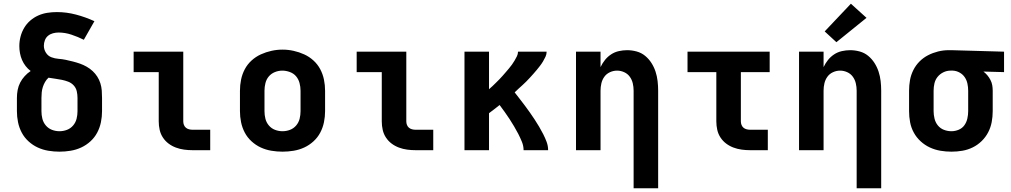

<svg xmlns="http://www.w3.org/2000/svg" viewBox="-20 -808 5440 1033"><path d="M300 8Q270 8 240 3Q210 -2 183 -14.5Q156 -27 133.5 -47.5Q111 -68 97 -94.5Q83 -121 77 -150.5Q71 -180 71 -210V-281Q71 -303 75 -324Q79 -345 88.5 -363.5Q98 -382 112.5 -398Q127 -414 145 -426Q130 -437 118 -452.5Q106 -468 98.5 -485.5Q91 -503 87.5 -522Q84 -541 84 -560Q84 -586 90.5 -611Q97 -636 110 -658Q123 -680 142.5 -697Q162 -714 185.5 -724.5Q209 -735 234.5 -739Q260 -743 286 -743Q338 -743 389 -729.5Q440 -716 488 -694L431 -594Q399 -610 364.5 -621.5Q330 -633 295 -633Q280 -633 265 -629Q250 -625 238.5 -615.5Q227 -606 221.5 -591.5Q216 -577 216 -562Q216 -542 227 -524.5Q238 -507 256.5 -500Q275 -493 295 -491.5Q315 -490 334 -486Q353 -482 372.5 -477Q392 -472 410.5 -465.5Q429 -459 446.5 -449Q464 -439 478.5 -425.5Q493 -412 503.5 -395.5Q514 -379 520 -360Q526 -341 527.5 -321Q529 -301 529 -281V-210Q529 -180 523 -150.5Q517 -121 503 -94.5Q489 -68 466.5 -47.5Q444 -27 417 -14.5Q390 -2 360 3Q330 8 300 8ZM300 -102Q321 -102 340.5 -109.5Q360 -117 373.5 -133Q387 -149 392 -169Q397 -189 397 -210V-281Q397 -299 393 -317Q389 -335 376.5 -348.5Q364 -362 347 -368.5Q330 -375 312.5 -378.5Q295 -382 277 -384.5Q259 -387 241 -390Q230 -380 222.5 -367Q215 -354 210.5 -340Q206 -326 204.5 -311Q203 -296 203 -281V-210Q203 -189 208 -169Q213 -149 226.5 -133Q240 -117 259.5 -109.5Q279 -102 300 -102Z M1015 0Q993 0 970.5 -3Q948 -6 926.5 -14Q905 -22 887 -35.5Q869 -49 856.5 -68Q844 -87 839 -109.5Q834 -132 834 -155V-420H699V-530H966V-155Q966 -145 969.5 -136Q973 -127 980 -121Q987 -115 996.5 -112.5Q1006 -110 1015 -110H1111V0Z M1500 8Q1470 8 1440 3Q1410 -2 1383 -14.5Q1356 -27 1333.5 -47.5Q1311 -68 1297 -94.5Q1283 -121 1277 -150.5Q1271 -180 1271 -210V-320Q1271 -350 1277 -379.5Q1283 -409 1297 -435.5Q1311 -462 1333.5 -482.5Q1356 -503 1383.5 -515.5Q1411 -528 1440.5 -534.5Q1470 -541 1500 -541Q1530 -541 1559.5 -534.5Q1589 -528 1616.5 -515.5Q1644 -503 1666.5 -482.5Q1689 -462 1703 -435.5Q1717 -409 1723 -379.5Q1729 -350 1729 -320V-210Q1729 -180 1723 -150.5Q1717 -121 1703 -94.5Q1689 -68 1666.5 -47.5Q1644 -27 1617 -14.5Q1590 -2 1560 3Q1530 8 1500 8ZM1500 -102Q1521 -102 1540.5 -109.5Q1560 -117 1573.5 -133Q1587 -149 1592 -169Q1597 -189 1597 -210V-320Q1597 -341 1591.5 -361.5Q1586 -382 1573 -397.5Q1560 -413 1539.5 -420.5Q1519 -428 1499 -428Q1478 -428 1458.5 -420Q1439 -412 1426 -396.5Q1413 -381 1408 -360.5Q1403 -340 1403 -320V-210Q1403 -189 1408 -169Q1413 -149 1426.5 -133Q1440 -117 1459.5 -109.5Q1479 -102 1500 -102Z M2215 0Q2193 0 2170.5 -3Q2148 -6 2126.5 -14Q2105 -22 2087 -35.5Q2069 -49 2056.5 -68Q2044 -87 2039 -109.5Q2034 -132 2034 -155V-420H1899V-530H2166V-155Q2166 -145 2169.5 -136Q2173 -127 2180 -121Q2187 -115 2196.5 -112.5Q2206 -110 2215 -110H2311V0Z M2479 0V-530H2611V-328Q2621 -336 2630 -345Q2639 -354 2648.5 -363Q2658 -372 2667 -381.5Q2676 -391 2684.5 -400.5Q2693 -410 2701.5 -420Q2710 -430 2718.5 -440Q2727 -450 2734.5 -460.5Q2742 -471 2748.5 -482Q2755 -493 2761 -505Q2767 -517 2767 -530H2921Q2921 -516 2915 -503Q2909 -490 2901.5 -477.5Q2894 -465 2885.5 -454Q2877 -443 2868 -432Q2859 -421 2849.5 -410.5Q2840 -400 2830.5 -389.5Q2821 -379 2811 -369Q2801 -359 2790.5 -349.5Q2780 -340 2769.5 -330.5Q2759 -321 2749 -311Q2763 -293 2777 -275Q2791 -257 2804.5 -239Q2818 -221 2831 -202.5Q2844 -184 2856.5 -165Q2869 -146 2880.5 -126.5Q2892 -107 2902.5 -86.5Q2913 -66 2921 -44.5Q2929 -23 2929 0H2797Q2797 -23 2788 -45Q2779 -67 2768.5 -87.5Q2758 -108 2746 -128Q2734 -148 2721.5 -167.5Q2709 -187 2695.5 -205.5Q2682 -224 2668 -243Q2654 -232 2640 -221Q2626 -210 2611 -199V0Z M3389 205V-320Q3389 -340 3384.5 -359.5Q3380 -379 3368.5 -395Q3357 -411 3338.5 -419.5Q3320 -428 3300 -428Q3280 -428 3261.5 -419.5Q3243 -411 3231.5 -395Q3220 -379 3215.5 -359.5Q3211 -340 3211 -320V0H3079V-530H3211V-447Q3221 -468 3235 -485.5Q3249 -503 3268 -515.5Q3287 -528 3309.5 -533Q3332 -538 3354 -538Q3380 -538 3405.5 -531Q3431 -524 3451 -507.5Q3471 -491 3485 -469Q3499 -447 3507 -422.5Q3515 -398 3518 -372Q3521 -346 3521 -320V205Z M4015 0Q3993 0 3970.5 -3Q3948 -6 3926.5 -14Q3905 -22 3887 -35.5Q3869 -49 3856.5 -68Q3844 -87 3839 -109.5Q3834 -132 3834 -155V-420H3679V-530H4121V-420H3966V-155Q3966 -145 3969.5 -136Q3973 -127 3980 -121Q3987 -115 3996.5 -112.5Q4006 -110 4015 -110H4111V0Z M4589 205V-320Q4589 -340 4584.5 -359.5Q4580 -379 4568.5 -395Q4557 -411 4538.5 -419.5Q4520 -428 4500 -428Q4480 -428 4461.5 -419.5Q4443 -411 4431.5 -395Q4420 -379 4415.5 -359.5Q4411 -340 4411 -320V0H4279V-530H4411V-447Q4421 -468 4435 -485.5Q4449 -503 4468 -515.5Q4487 -528 4509.5 -533Q4532 -538 4554 -538Q4580 -538 4605.5 -531Q4631 -524 4651 -507.5Q4671 -491 4685 -469Q4699 -447 4707 -422.5Q4715 -398 4718 -372Q4721 -346 4721 -320V205ZM4480 -581 4417 -639 4558 -788 4642 -712Z M5099 8Q5069 8 5039.5 3Q5010 -2 4983 -14.5Q4956 -27 4933.5 -47.5Q4911 -68 4896.5 -94.5Q4882 -121 4876.5 -150.5Q4871 -180 4871 -210V-320Q4871 -349 4876 -377Q4881 -405 4894 -431Q4907 -457 4927.5 -477.5Q4948 -498 4973.5 -511Q4999 -524 5027 -531Q5055 -538 5084 -538Q5088 -538 5092 -538Q5096 -538 5100 -538L5382 -530V-420L5271 -423Q5283 -414 5292.5 -402.5Q5302 -391 5309 -377.5Q5316 -364 5318.5 -349.5Q5321 -335 5321 -320V-210Q5321 -180 5315.5 -151Q5310 -122 5296.5 -96Q5283 -70 5261.5 -49Q5240 -28 5213.5 -15Q5187 -2 5158 3Q5129 8 5099 8ZM5099 -102Q5119 -102 5138 -110Q5157 -118 5168.5 -134Q5180 -150 5184.5 -170Q5189 -190 5189 -210V-320Q5189 -339 5185 -358Q5181 -377 5170.5 -392.5Q5160 -408 5143 -417.5Q5126 -427 5107 -428H5100Q5098 -428 5096.5 -428Q5095 -428 5094 -428Q5074 -428 5055.5 -419Q5037 -410 5024.5 -394.5Q5012 -379 5007.5 -359.5Q5003 -340 5003 -320V-210Q5003 -190 5008 -169.5Q5013 -149 5026 -133Q5039 -117 5058.5 -109.5Q5078 -102 5099 -102Z"/></svg>

Font: Iosevka Curly XBdEx
Style: Regular
Weight: 800
Width: 7
Monospace: yes
Designer: Belleve Invis
Foundry: Belleve Invis
Version: Version 11.1.0; ttfautohint (v1.8.3)